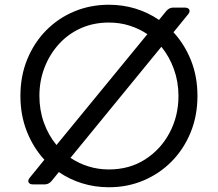

<svg xmlns="http://www.w3.org/2000/svg" viewBox="-20 -777 918 809"><path d="M120 0Q105 0 100.5 -8.5Q96 -17 106 -29L167 -104Q120 -155 93 -223.5Q66 -292 66 -373Q66 -457 95 -527.5Q124 -598 175 -649.5Q226 -701 293.5 -729Q361 -757 439 -757Q498 -757 551.5 -740.5Q605 -724 650 -693L681 -731Q693 -745 710 -745H758Q773 -745 777.5 -736.5Q782 -728 772 -716L711 -641Q758 -590 785 -522Q812 -454 812 -373Q812 -289 783 -218.5Q754 -148 703 -96.5Q652 -45 584.5 -16.5Q517 12 439 12Q380 12 326.5 -4.5Q273 -21 228 -52L197 -14Q185 0 168 0ZM146 -373Q146 -313 165 -260Q184 -207 218 -166L601 -633Q567 -656 526 -669Q485 -682 439 -682Q374 -682 320.5 -658Q267 -634 228 -591Q189 -548 167.5 -492Q146 -436 146 -373ZM439 -63Q525 -63 591 -105Q657 -147 694.5 -217.5Q732 -288 732 -373Q732 -432 713 -485Q694 -538 660 -580L277 -112Q311 -89 352 -76Q393 -63 439 -63Z"/></svg>

Font: Pitagon Sans Text
Style: Regular
Weight: 400
Designer: Travis Tran
Foundry: Pitagon
Version: Version 1.001; ttfautohint (v1.8.4.7-5d5b);gftools[0.9.26]